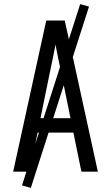

<svg xmlns="http://www.w3.org/2000/svg" viewBox="-20 -835 540 934"><path d="M44 0 205 -735H295L349 -490L456 0H376L337 -190H163L124 0ZM323 -260 276 -490Q269 -522 262.5 -554Q256 -586 250 -618Q244 -586 237.5 -554Q231 -522 224 -490L177 -260ZM130 79 87 67 370 -815 413 -803Z"/></svg>

Font: Iosevka NFM
Style: Regular
Weight: 400
Monospace: yes
Designer: Belleve Invis
Foundry: Belleve Invis
Version: Version 29.0.4; ttfautohint (v1.8.4);Nerd Fonts 3.3.0